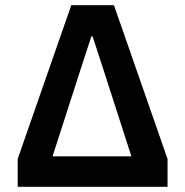

<svg xmlns="http://www.w3.org/2000/svg" viewBox="-20 -718 710 738"><path d="M48 0V-107L254 -698H418L624 -107V0ZM485 -117 378 -449 336 -578H331L289 -449L182 -117Z"/></svg>

Font: IBM Plex Sans SemiBold
Style: Regular
Weight: 600
Designer: Mike Abbink, Paul van der Laan, Pieter van Rosmalen
Foundry: Bold Monday
Version: Version 3.201